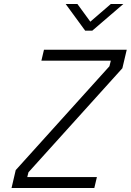

<svg xmlns="http://www.w3.org/2000/svg" viewBox="-20 -945 657 965"><path d="M600 -925H537L434 -836L369 -925H310L408 -791H444ZM188 -640H537L530 -612L59 -90L38 0H454L467 -55H117L123 -79L595 -602L617 -695H201Z"/></svg>

Font: Titillium Web
Style: Light Italic
Weight: 300
Italic angle: -13°
Version: Version 1.001;PS 57.000;hotconv 1.0.70;makeotf.lib2.5.55311